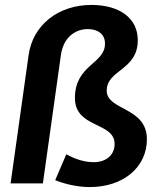

<svg xmlns="http://www.w3.org/2000/svg" viewBox="-20 -744 650 779"><path d="M344 15C481 15 576 -66 576 -179C576 -311 413 -295 413 -376C413 -462 539 -458 539 -581C539 -671 464 -724 351 -724C217 -724 113 -643 96 -520L23 0H154L227 -520C238 -599 292 -626 336 -626C374 -626 406 -608 406 -567C406 -484 284 -482 284 -346C284 -223 445 -250 445 -160C445 -115 411 -86 360 -86C314 -86 275 -104 249 -118L204 -13C236 0 289 15 344 15Z"/></svg>

Font: Ronzino Bold
Style: Italic
Weight: 700
Italic angle: -8°
Designer: Nunzio Mazzaferro
Foundry: Collletttivo
Version: Version 1.000;Glyphs 3.3 (3337)